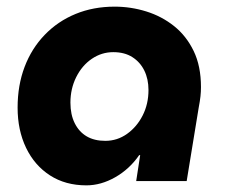

<svg xmlns="http://www.w3.org/2000/svg" viewBox="-20 -545 682 578"><path d="M240 13Q177 13 130.5 -17Q84 -47 58.5 -100Q33 -153 33 -221Q33 -288 54 -343.5Q75 -399 114.5 -440Q154 -481 207.5 -503Q261 -525 325 -525Q374 -525 420.5 -510.5Q467 -496 504 -466.5Q541 -437 563 -391.5Q585 -346 585 -283Q585 -269 583.5 -255Q582 -241 578 -220L542 0H390L402 -78H399Q370 -36 327 -11.5Q284 13 240 13ZM297 -121Q333 -121 362.5 -142Q392 -163 409.5 -197.5Q427 -232 427 -274Q427 -307 414.5 -332.5Q402 -358 378.5 -373Q355 -388 321 -388Q286 -388 256.5 -368Q227 -348 209.5 -313Q192 -278 192 -236Q192 -200 205 -174Q218 -148 241 -134.5Q264 -121 297 -121Z"/></svg>

Font: MuseoModerno
Style: Bold Italic
Weight: 700
Italic angle: -9°
Designer: Pablo Cosgaya, Héctor Gatti, Marcela Romero, and the Authors of The MuseoModerno Project.
Foundry: Omnibus-Type Team
Version: Version 1.003